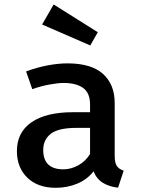

<svg xmlns="http://www.w3.org/2000/svg" viewBox="-20 -846 655 879"><path d="M505.1 -132.8Q505.1 -100.5 514.9 -86.2Q524.6 -71.8 546.2 -64.6L520.5 13.3Q480.5 8.7 451.5 -8.7Q422.6 -26.2 408.2 -61.5Q378.5 -23.6 332.8 -4.9Q287.2 13.8 235.4 13.8Q152.8 13.8 105.1 -32.6Q57.4 -79 57.4 -154.4Q57.4 -240 124.1 -286.2Q190.8 -332.3 314.9 -332.3H392.3V-367.7Q392.3 -420.5 360.5 -443.3Q328.7 -466.2 271.8 -466.2Q245.1 -466.2 207.2 -459.2Q169.2 -452.3 127.7 -437.9L99.5 -519Q150.3 -537.9 199 -546.9Q247.7 -555.9 289.2 -555.9Q397.9 -555.9 451.5 -507.7Q505.1 -459.5 505.1 -374.4ZM270.3 -70.8Q305.1 -70.8 338.5 -89.2Q371.8 -107.7 392.3 -141V-260.5H328.7Q247.7 -260.5 212.8 -233.6Q177.9 -206.7 177.9 -159.5Q177.9 -70.8 270.3 -70.8ZM393.3 -637.9 172.8 -733.8 225.6 -825.6 427.7 -698.5Z"/></svg>

Font: Fira Code Medium
Style: Regular
Weight: 500
Designer: Carrois Corporate, Edenspiekermann AG, Nikita Prokopov
Foundry: Carrois Corporate, Edenspiekermann AG, Nikita Prokopov
Version: Version 6.002